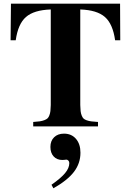

<svg xmlns="http://www.w3.org/2000/svg" viewBox="-20 -682 707 1036"><path d="M508.8 -23.9V0H159.2V-23.9Q181.2 -25.4 194.6 -27.3Q208 -29.3 219.5 -33.7Q231 -38.1 236.6 -43.5Q242.2 -48.8 246.3 -59.6Q250.5 -70.3 252 -82.8Q253.4 -95.2 253.9 -115.2V-630.9Q163.1 -627.9 120.1 -590.3Q77.1 -552.7 64.9 -464.8H37.1L39.1 -662.1H627.9L628.9 -464.8H601.1Q588.9 -552.7 546.1 -590.3Q503.4 -627.9 413.1 -630.9V-115.2Q413.6 -94.7 415 -82.3Q416.5 -69.8 420.7 -59.1Q424.8 -48.3 430.4 -42.7Q436 -37.1 447.5 -33Q459 -28.8 472.7 -27.1Q486.3 -25.4 508.8 -23.9ZM268.1 334 257.8 314.9Q308.1 279.8 331.1 252.2Q354 224.6 354 198.2Q354 189.9 349.1 184.6Q344.2 179.2 336.9 179.2Q334 179.2 331.1 180.2Q325.2 181.2 316.9 181.2Q287.1 181.2 269.5 162.1Q252 143.1 252 110.8Q252 78.1 272 58.6Q292 39.1 325.2 39.1Q365.7 39.1 389.9 67.1Q414.1 95.2 414.1 142.1Q414.1 199.2 379.2 245.1Q344.2 291 268.1 334Z"/></svg>

Font: Accordance
Style: Bold
Weight: 700
Version: Version 1.2 (build January 31, 2020) Miklal Software Solutio